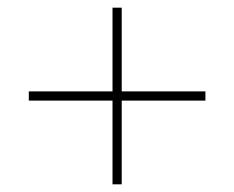

<svg xmlns="http://www.w3.org/2000/svg" viewBox="-20 -603 610 500"><path d="M297 -365V-583H273V-365H55V-341H273V-123H297V-341H515V-365Z"/></svg>

Font: Noto Kufi Arabic Thin
Style: Regular
Weight: 100
Designer: Monotype Design Team, David Williams, Khaled Hosny
Foundry: Google LLC
Version: Version 2.109